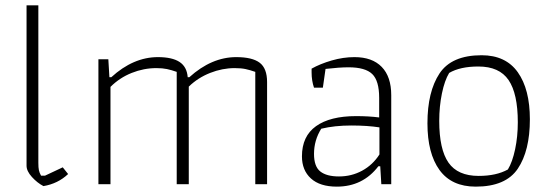

<svg xmlns="http://www.w3.org/2000/svg" viewBox="-20 -687 2054 716"><path d="M79 -69V-667H123V-80Q123 -62 125 -52.5Q127 -43 133 -32H148L214 -63L234 -38Q196 -2 142 7Q119 -5 99 -27Q79 -49 79 -69Z M347 -466H384L388 -399H395Q477 -474 569 -474Q622 -474 649.5 -456Q677 -438 680 -399H686Q769 -474 861 -474Q921 -474 948.5 -453Q976 -432 976 -381V0H932V-419Q912 -426 895.5 -429.5Q879 -433 855 -433Q809 -433 763.5 -415Q718 -397 684 -364V0H639V-419Q619 -426 602.5 -429.5Q586 -433 563 -433Q516 -433 471 -415Q426 -397 392 -363V0H347Z M1106 -104Q1106 -179 1158.5 -216.5Q1211 -254 1308 -254Q1356 -254 1394 -249V-322Q1394 -386 1368 -411Q1342 -436 1280 -436Q1246 -436 1194 -430L1184 -360H1151Q1142 -386 1142 -417V-431Q1174 -449 1217 -461.5Q1260 -474 1302 -474Q1368 -474 1403.5 -437.5Q1439 -401 1439 -332V0H1402L1398 -67H1391Q1333 9 1236 9Q1173 9 1139.5 -21.5Q1106 -52 1106 -104ZM1395 -111V-212Q1350 -219 1290 -219Q1228 -219 1178 -207Q1151 -164 1151 -113Q1151 -66 1174.5 -47.5Q1198 -29 1244 -29Q1291 -29 1330.5 -50.5Q1370 -72 1395 -111Z M1574 -227Q1574 -345 1619 -413Q1664 -481 1776 -481Q1866 -481 1911 -417.5Q1956 -354 1956 -242Q1956 -125 1911 -58Q1866 9 1754 9Q1664 9 1619 -53Q1574 -115 1574 -227ZM1874 -55Q1891 -83 1901 -130.5Q1911 -178 1911 -231Q1911 -338 1876.5 -388.5Q1842 -439 1764 -439Q1696 -439 1655 -415Q1638 -387 1628 -338.5Q1618 -290 1618 -236Q1618 -130 1652.5 -80.5Q1687 -31 1765 -31Q1831 -31 1874 -55Z"/></svg>

Font: Athiti Light
Style: Regular
Weight: 300
Designer: CadsonDemak Team
Foundry: CadsonDemak
Version: Version 1.033